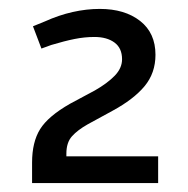

<svg xmlns="http://www.w3.org/2000/svg" viewBox="-20 -831 422 431"><path d="M52 -420V-466Q52 -512 70 -541Q88 -570 137 -598L193 -628Q221 -644 237.5 -661Q254 -678 254 -698Q254 -723 237 -735.5Q220 -748 192 -748Q170 -748 147.5 -743.5Q125 -739 95 -730L73 -722L54 -772L81 -783Q112 -797 143 -804Q174 -811 204 -811Q260 -811 294.5 -784Q329 -757 329 -708Q329 -667 304.5 -637.5Q280 -608 232 -582L177 -552Q154 -539 141.5 -525Q129 -511 129 -486V-470L118 -480H335V-420Z"/></svg>

Font: REM Light
Style: Regular
Weight: 300
Designer: Octavio Pardo
Foundry: Ashler Design
Version: Version 1.005;gftools[0.9.28]